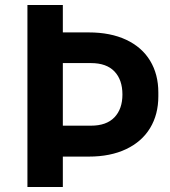

<svg xmlns="http://www.w3.org/2000/svg" viewBox="-20 -750 682 770"><path d="M90 -730H232V-620H336Q423 -620 486 -590.5Q549 -561 582 -506.5Q615 -452 615 -379V-364Q615 -291 582 -236.5Q549 -182 486 -152Q423 -122 336 -122H232V0H90ZM345 -246Q407 -246 439 -279.5Q471 -313 471 -371Q471 -430 439 -463.5Q407 -497 345 -497H232V-246Z"/></svg>

Font: Sora-SIA SemiBold
Style: Regular
Weight: 600
Designer: Jonathan Barnbrook, Julián Moncada
Foundry: Barnbrook Fonts
Version: Version 2.000